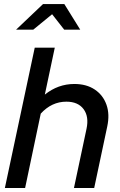

<svg xmlns="http://www.w3.org/2000/svg" viewBox="-20 -938 599 958"><path d="M60.3 -790 194.7 -917.7H301L380.3 -790H300.3L240 -867L146 -790ZM4.3 0 153.3 -700H253.3L203.7 -466Q269.7 -519 351 -519Q411.3 -519 452.7 -491.3Q494 -463.7 511.2 -415.7Q528.3 -367.7 515 -306.3L450 0H349L411.7 -295.3Q424.7 -356.3 397 -393.5Q369.3 -430.7 311.3 -430.7Q237.7 -430.7 183.3 -371L105.3 0Z"/></svg>

Font: Red Hat Display VF
Style: Italic
Weight: 300
Italic angle: -12°
Designer: Pentagram, MCKL
Foundry: Pentagram, MCKL
Version: Version 1.010